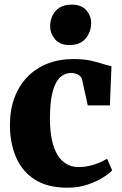

<svg xmlns="http://www.w3.org/2000/svg" viewBox="-20 -820 540 850"><path d="M278.5 11Q190.5 11 134.2 -25Q78 -61 51 -123.8Q24 -186.5 24 -267Q24 -333.5 44 -387.2Q64 -441 101 -479.2Q138 -517.5 189.5 -538Q241 -558.5 304 -558.5Q350.5 -558.5 382 -551.5Q413.5 -544.5 435.5 -537Q457.5 -529.5 473.5 -527L466.5 -353.5H368.5L343.5 -467Q341.5 -477.5 333.5 -484.2Q325.5 -491 315.2 -494Q305 -497 296 -497Q267.5 -497 246.5 -478.2Q225.5 -459.5 213.5 -415.8Q201.5 -372 201 -296.5Q201 -241.5 209.8 -200.8Q218.5 -160 235 -133.5Q251.5 -107 274.8 -93.8Q298 -80.5 325.5 -80.5Q352.5 -80.5 375.8 -85.8Q399 -91 419 -99.5Q439 -108 454 -117.5L476.5 -66Q464.5 -52 435.8 -34Q407 -16 366.8 -2.5Q326.5 11 278.5 11ZM287 -620.5Q245.5 -620.5 223.8 -646.2Q202 -672 202 -703.5Q202 -743.5 226.2 -771.5Q250.5 -799.5 297.5 -799.5H298.5Q340 -799.5 361.8 -775Q383.5 -750.5 383.5 -718.5Q383.5 -679 359.2 -649.8Q335 -620.5 288 -620.5Z"/></svg>

Font: Merriweather 48pt Black
Style: Regular
Weight: 900
Version: Version 2.100